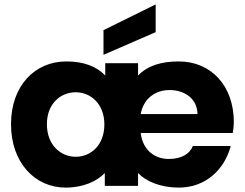

<svg xmlns="http://www.w3.org/2000/svg" viewBox="-20 -844 1113 872"><path d="M877 -326H619C632 -398 687 -435 750 -435C821 -435 876 -394 877 -326ZM30 -280C30 -105 139 8 278 8C359 8 420 -21 456 -58V0H607V-58C643 -20 710 8 792 8C915 8 1000 -75 1028 -181H856C842 -146 806 -122 746 -122C687 -122 629 -158 619 -240H1037C1040 -256 1042 -274 1042 -289C1042 -454 939 -565 792 -565C712 -565 651 -546 607 -501V-557H458V-501C418 -543 359 -565 281 -565C139 -565 30 -455 30 -280ZM193 -280C193 -374 256 -425 324 -425C392 -425 454 -372 454 -279C454 -184 392 -132 324 -132C256 -132 193 -185 193 -280ZM450 -595 687 -698V-824L450 -707Z"/></svg>

Font: Malmofest
Style: Bold
Weight: 700
Designer: Jonny Pinhorn (Poppins), Kolossal
Version: Version 1.004;Glyphs 3.1.2 (3151)